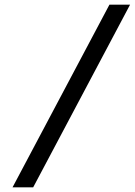

<svg xmlns="http://www.w3.org/2000/svg" viewBox="-20 -756 581 828"><path d="M541 -736H452L34 52H123Z"/></svg>

Font: Perun SemiBold Italic
Style: Regular
Weight: 400
Italic angle: -12°
Foundry: Copyright (c) Stefan Peev, Context Ltd, 2016
Version: Version 1.026